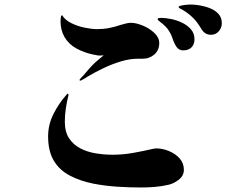

<svg xmlns="http://www.w3.org/2000/svg" viewBox="-20 -815 1040 850"><path d="M794 -63Q794 -37 771.5 -19.5Q749 -2 726 3Q696 10 665.5 12.5Q635 15 604 15Q552 15 498.5 11.5Q445 8 393 -2Q334 -14 288.5 -38Q243 -62 218 -104Q193 -146 193 -211Q193 -263 216.5 -310Q240 -357 273 -394Q275 -396 276.5 -398Q278 -400 280 -400Q283 -400 283 -396Q283 -395 283 -394.5Q283 -394 283 -393Q276 -365 271.5 -335.5Q267 -306 267 -276Q267 -231 286 -202.5Q305 -174 336 -158Q367 -142 404.5 -136Q442 -130 479 -130Q524 -130 569 -138Q614 -146 657 -156Q662 -157 665 -157.5Q668 -158 672 -158Q699 -158 727.5 -146.5Q756 -135 775 -114Q794 -93 794 -63ZM685 -624Q685 -593 663.5 -574Q642 -555 612 -555H591Q554 -555 514.5 -543Q475 -531 437.5 -513Q400 -495 368 -476Q367 -475 359.5 -470.5Q352 -466 345 -462Q338 -458 337 -458Q332 -458 332 -461Q332 -463 340 -471.5Q348 -480 350 -482Q360 -493 368.5 -503.5Q377 -514 387 -524Q399 -537 412.5 -548Q426 -559 439 -570Q435 -570 430.5 -569.5Q426 -569 421 -569Q414 -569 406 -571Q398 -573 390 -574Q353 -582 319 -600Q285 -618 265 -652Q256 -668 252 -685.5Q248 -703 248 -721Q248 -726 249 -736Q250 -746 255 -748Q267 -727 295 -713Q323 -699 355 -692.5Q387 -686 409 -686Q438 -686 463.5 -691Q489 -696 515 -705Q526 -708 537.5 -711Q549 -714 560 -714Q582 -714 611.5 -702Q641 -690 663 -669.5Q685 -649 685 -624ZM841 -641Q841 -618 827.5 -605Q814 -592 791 -592Q772 -592 761.5 -607.5Q751 -623 744.5 -643Q738 -663 730 -675Q722 -689 711.5 -699Q701 -709 689 -718Q687 -720 682.5 -723.5Q678 -727 678 -730Q678 -734 683 -735Q688 -736 691 -736Q711 -736 736.5 -731Q762 -726 786 -714.5Q810 -703 825.5 -685Q841 -667 841 -641ZM962 -712Q962 -692 948.5 -676.5Q935 -661 914 -661Q887 -661 872 -686Q862 -703 851 -717.5Q840 -732 825 -745Q802 -765 776 -778Q771 -780 771 -784Q771 -788 782.5 -790.5Q794 -793 807 -794Q820 -795 823 -795Q842 -795 865.5 -791Q889 -787 911 -778Q933 -769 947.5 -753Q962 -737 962 -712Z"/></svg>

Font: Kaisei Tokumin ExtraBold
Style: Regular
Weight: 800
Designer: Font-Kai, 金井和夫
Foundry: KAZUO KANAI
Version: Version 5.003